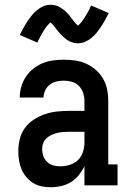

<svg xmlns="http://www.w3.org/2000/svg" viewBox="-20 -779 540 807"><path d="M193 8Q173 8 154 4Q135 0 119 -10Q103 -20 90.5 -35Q78 -50 70.5 -67.5Q63 -85 60 -104.5Q57 -124 57 -143Q57 -169 63 -194Q69 -219 84 -240Q99 -261 121 -275.5Q143 -290 167 -298.5Q191 -307 217 -310Q243 -313 268 -313H335V-354Q335 -371 329.5 -388Q324 -405 312 -417.5Q300 -430 283 -435Q266 -440 249 -440Q233 -440 217.5 -436.5Q202 -433 189.5 -423.5Q177 -414 170 -399Q163 -384 163 -369H63Q63 -392 69.5 -414.5Q76 -437 88.5 -456Q101 -475 119 -489.5Q137 -504 158.5 -513Q180 -522 203 -525Q226 -528 249 -528Q273 -528 297 -524.5Q321 -521 343 -511Q365 -501 383.5 -484.5Q402 -468 414 -447Q426 -426 430.5 -402Q435 -378 435 -354V-88H474V0H335V-80Q325 -60 311 -42.5Q297 -25 278 -13.5Q259 -2 237 3Q215 8 193 8ZM233 -80Q253 -80 273 -86Q293 -92 307.5 -106Q322 -120 328.5 -140Q335 -160 335 -180V-225H268Q256 -225 243.5 -224Q231 -223 219 -220Q207 -217 195.5 -211.5Q184 -206 175 -197.5Q166 -189 161.5 -177Q157 -165 157 -153Q157 -138 162 -123.5Q167 -109 178 -98.5Q189 -88 203.5 -84Q218 -80 233 -80ZM308 -597Q300 -597 292.5 -598.5Q285 -600 278.5 -602.5Q272 -605 265 -609.5Q258 -614 252.5 -618.5Q247 -623 241 -629Q235 -635 230 -640.5Q225 -646 221 -651.5Q217 -657 211.5 -664Q206 -671 201.5 -676Q197 -681 192 -685Q190 -683 185.5 -678.5Q181 -674 179 -671.5Q177 -669 175 -666.5Q173 -664 170.5 -660.5Q168 -657 165.5 -653Q163 -649 160.5 -644.5Q158 -640 155 -635Q152 -630 149 -624.5Q146 -619 143 -613Q140 -607 137 -600L63 -632Q72 -650 80.5 -665Q89 -680 97.5 -692.5Q106 -705 114.5 -715.5Q123 -726 135 -736Q147 -746 162 -752.5Q177 -759 192 -759Q200 -759 207.5 -757.5Q215 -756 221.5 -753.5Q228 -751 235 -746.5Q242 -742 247.5 -738Q253 -734 259 -728Q265 -722 270 -716Q275 -710 279 -704.5Q283 -699 288.5 -692Q294 -685 298 -680.5Q302 -676 308 -671Q310 -673 314.5 -677.5Q319 -682 321 -684.5Q323 -687 325 -690Q327 -693 329.5 -696.5Q332 -700 334.5 -703.5Q337 -707 339.5 -711.5Q342 -716 345 -721Q348 -726 351 -731.5Q354 -737 357 -743Q360 -749 363 -756L437 -724Q428 -706 419.5 -691Q411 -676 402.5 -663.5Q394 -651 385.5 -640.5Q377 -630 365 -620Q353 -610 338 -603.5Q323 -597 308 -597Z"/></svg>

Font: Iosevka Curly Slab Semibold
Style: Regular
Weight: 600
Monospace: yes
Designer: Belleve Invis
Foundry: Belleve Invis
Version: Version 22.1.2; ttfautohint (v1.8.4)